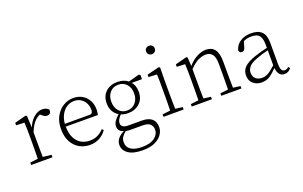

<svg xmlns="http://www.w3.org/2000/svg" viewBox="-105 -1194 3025 1916"><g transform="rotate(-20 1408.0 -236.5)"><path d="M43 0V-26L126 -36Q127 -74 127.5 -123.5Q128 -173 128 -210V-258Q128 -351 125 -420L37 -424V-450L159 -482L171 -474L177 -349Q200 -409 243.5 -447Q287 -485 335 -485Q359 -485 378 -476Q397 -467 404 -455Q404 -408 362 -408Q347 -408 334.5 -415Q322 -422 308 -434L297 -444Q258 -428 228.5 -391.5Q199 -355 177 -299V-210Q177 -173 177.5 -123.5Q178 -74 179 -36L269 -26V0Z M662 -454Q620 -454 584.5 -431.5Q549 -409 526.5 -368Q504 -327 499 -271H760Q781 -271 788.5 -282Q796 -293 796 -315Q796 -351 780 -383Q764 -415 734 -434.5Q704 -454 662 -454ZM666 13Q606 13 556 -14.5Q506 -42 475.5 -97Q445 -152 445 -235Q445 -311 475.5 -367Q506 -423 556 -454Q606 -485 664 -485Q719 -485 760 -460.5Q801 -436 823.5 -394Q846 -352 846 -298Q846 -280 844 -266Q842 -252 839 -241L498 -242Q499 -168 523.5 -120.5Q548 -73 588.5 -50.5Q629 -28 677 -28Q725 -28 762 -46Q799 -64 827 -95L843 -81Q815 -38 768.5 -12.5Q722 13 666 13Z M1130 -183Q1185 -183 1219 -221.5Q1253 -260 1253 -321Q1253 -381 1220 -418.5Q1187 -456 1132 -456Q1077 -456 1043.5 -418Q1010 -380 1010 -320Q1010 -259 1043 -221Q1076 -183 1130 -183ZM1131 -155Q1090 -155 1056 -169Q1035 -146 1024.5 -127.5Q1014 -109 1014 -88Q1014 -66 1032 -52.5Q1050 -39 1093 -39H1232Q1301 -39 1337 -8.5Q1373 22 1373 80Q1373 121 1347.5 158.5Q1322 196 1271 219.5Q1220 243 1142 243Q1042 243 990 207Q938 171 938 114Q938 77 961 48.5Q984 20 1027 -2Q970 -19 970 -70Q970 -99 986.5 -124Q1003 -149 1036 -179Q1001 -199 981 -235Q961 -271 961 -320Q961 -396 1009 -440.5Q1057 -485 1132 -485Q1200 -485 1245 -449L1360 -480L1375 -470V-427H1267Q1284 -407 1293 -380Q1302 -353 1302 -320Q1302 -244 1253.5 -199.5Q1205 -155 1131 -155ZM988 104Q988 156 1030 183Q1072 210 1145 210Q1234 210 1280 175Q1326 140 1326 91Q1326 56 1303.5 32.5Q1281 9 1222 9H1100Q1087 9 1072.5 8Q1058 7 1045 5Q1017 27 1002.5 49.5Q988 72 988 104Z M1448 0V-26L1532 -36Q1533 -74 1533.5 -123.5Q1534 -173 1534 -210V-258Q1534 -302 1534 -341Q1534 -380 1532 -420L1443 -424V-450L1573 -482L1585 -474L1583 -350V-210Q1583 -173 1583.5 -123.5Q1584 -74 1585 -36L1662 -26V0ZM1554 -627Q1535 -627 1521.5 -639Q1508 -651 1508 -671Q1508 -692 1521.5 -704Q1535 -716 1554 -716Q1573 -716 1586.5 -704Q1600 -692 1600 -671Q1600 -651 1586.5 -639Q1573 -627 1554 -627Z M1748 0V-26L1832 -36Q1833 -74 1833.5 -123.5Q1834 -173 1834 -210V-258Q1834 -351 1831 -420L1743 -424V-450L1865 -482L1877 -474L1882 -382Q1929 -435 1978.5 -460Q2028 -485 2074 -485Q2133 -485 2165 -445Q2197 -405 2197 -309V-210Q2197 -173 2197.5 -123.5Q2198 -74 2199 -36L2276 -26V0H2062V-26L2146 -36Q2147 -74 2147.5 -123.5Q2148 -173 2148 -210V-306Q2148 -380 2123.5 -410Q2099 -440 2055 -440Q2021 -440 1978.5 -421.5Q1936 -403 1883 -348V-210Q1883 -173 1883.5 -123.5Q1884 -74 1885 -36L1962 -26V0Z M2731 12Q2697 12 2678 -12Q2659 -36 2654 -79Q2610 -33 2574 -10Q2538 13 2490 13Q2436 13 2399.5 -18Q2363 -49 2363 -107Q2363 -157 2398 -192.5Q2433 -228 2518 -257Q2550 -268 2585 -277.5Q2620 -287 2653 -294V-322Q2653 -375 2641 -403.5Q2629 -432 2604.5 -443Q2580 -454 2543 -454Q2522 -454 2501.5 -450Q2481 -446 2460 -435L2441 -371Q2432 -340 2406 -340Q2380 -340 2375 -368Q2390 -424 2437.5 -454.5Q2485 -485 2553 -485Q2627 -485 2664.5 -448.5Q2702 -412 2702 -329V-108Q2702 -59 2713.5 -41Q2725 -23 2747 -23Q2766 -23 2788 -42L2802 -25Q2774 12 2731 12ZM2415 -117Q2415 -74 2440.5 -51.5Q2466 -29 2508 -29Q2541 -29 2572.5 -46.5Q2604 -64 2653 -109V-268Q2621 -261 2587 -250.5Q2553 -240 2527 -230Q2463 -206 2439 -177.5Q2415 -149 2415 -117Z"/></g></svg>

Font: Source Serif Pro Light
Style: Regular
Weight: 300
Designer: Frank Grießhammer
Foundry: Adobe Systems Incorporated
Version: Version 3.001;hotconv 1.0.111;makeotfexe 2.5.65597